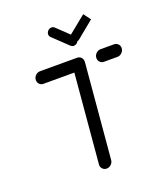

<svg xmlns="http://www.w3.org/2000/svg" viewBox="-130 -783 746 871"><g transform="rotate(-20 243.0 -347.5)"><path d="M307.4 -490.4 267 -29.6Q265.9 -17.4 256.5 -8.7Q247 0 235.2 0Q223 0 215 -8.7Q207 -17.4 208.1 -29.6L248.5 -490.4ZM70 -486.7Q70 -499.6 79.4 -509.1Q88.9 -518.5 101.9 -518.5H280.4Q291.9 -518.5 299.4 -510.7Q307 -503 307 -491.9Q307 -478.9 297.6 -469.3Q288.1 -459.6 275.2 -459.6H96.7Q85.2 -459.6 77.6 -467.4Q70 -475.2 70 -486.7ZM362.2 -486.7Q362.2 -499.6 371.7 -509.1Q381.1 -518.5 394.1 -518.5H458.5Q470 -518.5 477.8 -510.7Q485.6 -503 485.6 -491.9Q485.6 -478.9 476.1 -469.3Q466.7 -459.6 453.7 -459.6H389.3Q377.8 -459.6 370 -467.4Q362.2 -475.2 362.2 -486.7ZM193.3 -664.8Q194.4 -674.4 201.7 -680.9Q208.9 -687.4 218.1 -687.4Q226.3 -687.4 232.2 -681.9L303.3 -614.1Q309.6 -607.8 309.6 -598.1Q309.6 -588.5 302.2 -581.5Q294.8 -574.4 284.8 -574.4Q277.4 -574.4 271.1 -580L200 -647.8Q192.6 -654.4 193.3 -664.8ZM399.6 -660.7 317.4 -593.3Q311.1 -588.1 302.6 -588.1Q293.7 -588.1 288 -593.9Q282.2 -599.6 282.2 -608.1Q282.2 -613.7 284.6 -619.1Q287 -624.4 291.5 -627.8L374.1 -694.8Z"/></g></svg>

Font: 26F Galaxy Sans Medium
Style: Italic
Weight: 500
Italic angle: -5°
Designer: C₂₉H₂₅N₃O₅
Version: Version 1.200